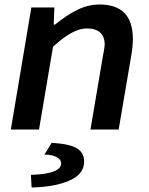

<svg xmlns="http://www.w3.org/2000/svg" viewBox="-20 -574 662 851"><path d="M119 -541H221L218 -465H224Q275 -507 323 -530.5Q371 -554 421 -554Q495 -554 532 -516Q569 -478 569 -399Q569 -373 564 -341L506 0H381L436 -325L440 -346Q444 -370 444 -376Q444 -412 423.5 -430Q403 -448 365 -448Q333 -448 296.5 -428Q260 -408 215 -367L153 0H28ZM251 151Q251 134 232.5 123Q214 112 177 111L209 59Q291 64 322 84Q353 104 353 142Q353 198 287.5 226.5Q222 255 120 257L117 201Q185 199 218 186Q251 173 251 151Z"/></svg>

Font: Nebula Sans Semibold
Style: Regular
Weight: 600
Italic angle: -9°
Designer: Paul D. Hunt for Adobe (as Source Sans)
Foundry: Nebula Entertainment & Broadcasting LLC
Version: Version 1.010